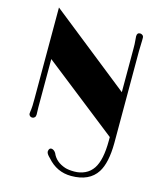

<svg xmlns="http://www.w3.org/2000/svg" viewBox="-144 -826 1039 1233"><g transform="rotate(15 375.0 -209.5)"><path d="M130.4 -69.8 131.8 -21Q131.8 -8.3 125 -1.5Q118.2 5.4 108.6 5.4Q99.1 5.4 92.8 -1Q86.4 -7.3 86.4 -14.9Q86.4 -22.5 87.6 -29.1Q88.9 -35.6 89.8 -43.9Q92.3 -58.1 92.3 -114.7V-722.2L623 -301.3V-592.3Q623 -625.5 621.1 -639.6Q618.7 -662.6 618.7 -671.9Q618.7 -696.3 639.6 -696.3Q647.9 -696.3 655.5 -690.4Q663.1 -684.6 663.1 -673.3V-656.2L661.1 -585.4V26.9Q660.2 158.7 619.1 223.1Q567.9 302.7 447.3 302.7Q351.6 302.7 286.6 227.5L278.3 219.2Q260.7 200.7 262.2 187Q265.6 164.1 282.7 166Q299.3 168.9 310.5 187Q333 241.2 398.4 262.7Q421.9 270 459.7 270Q497.6 270 530.3 254.6Q563 239.3 584 208Q623 149.4 623 21V-2.9L130.4 -389.6Z"/></g></svg>

Font: Limelight
Style: Regular
Weight: 400
Designer: Nicole Fally
Foundry: Nicole Fally
Version: Version 1.002